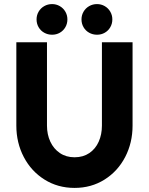

<svg xmlns="http://www.w3.org/2000/svg" viewBox="-20 -907 729 940"><path d="M345 13Q263 13 198 -27.8Q133 -68.5 96.5 -138.2Q60 -208 60 -292V-700H210V-292Q210 -249 226.2 -213.8Q242.5 -178.5 273 -157.8Q303.5 -137 345 -137Q387 -137 417.2 -157.5Q447.5 -178 463.2 -213.2Q479 -248.5 479 -292V-700H629V-292Q629 -208 592.8 -138.2Q556.5 -68.5 491.8 -27.8Q427 13 345 13ZM235 -737Q214 -737 196.5 -746.8Q179 -756.5 169 -773.8Q159 -791 159 -812Q159 -832.5 169 -849.8Q179 -867 196.5 -877Q214 -887 235 -887Q255.5 -887 272.8 -877Q290 -867 300 -849.8Q310 -832.5 310 -812Q310 -791 300 -773.8Q290 -756.5 273 -746.8Q256 -737 235 -737ZM455 -737Q434 -737 416.5 -746.8Q399 -756.5 389 -773.8Q379 -791 379 -812Q379 -832.5 389 -849.8Q399 -867 416.5 -877Q434 -887 455 -887Q475.5 -887 492.8 -877Q510 -867 520 -849.8Q530 -832.5 530 -812Q530 -791 520 -773.8Q510 -756.5 493 -746.8Q476 -737 455 -737Z"/></svg>

Font: Urbanist
Style: Regular
Weight: 400
Designer: Corey Hu
Foundry: Corey Hu
Version: Version 1.2; befe77262ef67d88f1d94aa3d2e49ef1327b4483